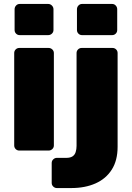

<svg xmlns="http://www.w3.org/2000/svg" viewBox="-20 -763 668 973"><path d="M78 0Q67 0 59.5 -7.5Q52 -15 52 -26V-494Q52 -505 59.5 -512.5Q67 -520 78 -520H226Q237 -520 245 -512.5Q253 -505 253 -494V-26Q253 -15 245 -7.5Q237 0 226 0ZM80 -585Q69 -585 61.5 -592.5Q54 -600 54 -611V-716Q54 -727 61.5 -735Q69 -743 80 -743H224Q235 -743 243 -735Q251 -727 251 -716V-611Q251 -600 243 -592.5Q235 -585 224 -585ZM268 190Q258 190 250 182.5Q242 175 242 164V63Q242 52 250 44.5Q258 37 268 37H316Q336 37 347.5 29.5Q359 22 363.5 7.5Q368 -7 368 -24V-494Q368 -505 375.5 -512.5Q383 -520 394 -520H550Q561 -520 568.5 -512.5Q576 -505 576 -494V-19Q576 50 546.5 96.5Q517 143 464 166.5Q411 190 341 190ZM396 -585Q385 -585 377.5 -592.5Q370 -600 370 -611V-716Q370 -727 377.5 -735Q385 -743 396 -743H548Q559 -743 566.5 -735Q574 -727 574 -716V-611Q574 -600 566.5 -592.5Q559 -585 548 -585Z"/></svg>

Font: Rubik ExtraBold
Style: Regular
Weight: 800
Designer: Hubert and Fischer
Foundry: Hubert and Fischer
Version: Version 2.300;gftools[0.9.30]